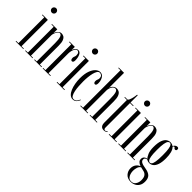

<svg xmlns="http://www.w3.org/2000/svg" viewBox="9 -1574 2647 2647"><g transform="rotate(45 1332.0 -250.5)"><path d="M90 -632Q71.5 -632 58.8 -644.8Q46 -657.5 46 -675Q46 -693 58.8 -705.8Q71.5 -718.5 90 -718.5Q107 -718.5 119.5 -705.8Q132 -693 132 -675Q132 -657.5 119.5 -644.8Q107 -632 90 -632ZM16.5 0V-10H61V-513.5H16.5V-523.5H121V-10H166.5V0Z M201 0V-10H245V-513.5H201V-523.5H305V-448.5Q310 -465.5 320.8 -483.5Q331.5 -501.5 348 -514Q364.5 -526.5 387.5 -526.5Q408.5 -526.5 429.2 -515.8Q450 -505 464 -473Q478 -441 478 -377.5V-10H519.5V0H378V-10H418V-366.5Q418 -442 405.5 -476.8Q393 -511.5 367 -511.5Q350.5 -511.5 336.5 -492.2Q322.5 -473 313.8 -448.8Q305 -424.5 305 -409V-10H345.5V0Z M543.5 0V-10H587V-513.5H543.5V-523.5H647V-460.5Q648 -466.5 655.5 -482.5Q663 -498.5 677.5 -512.5Q692 -526.5 714 -526.5Q748.5 -526.5 766.2 -487.8Q784 -449 784 -397.5Q784 -354 758 -354Q744 -354 738 -365.8Q732 -377.5 732 -394.5Q732 -411 738.8 -425Q745.5 -439 745.5 -455.5Q745.5 -486 734.2 -500.5Q723 -515 708 -515Q688 -515 674.2 -495Q660.5 -475 653.8 -447.8Q647 -420.5 647 -397.5V-10H692.5V0Z M890 -632Q871.5 -632 858.8 -644.8Q846 -657.5 846 -675Q846 -693 858.8 -705.8Q871.5 -718.5 890 -718.5Q907 -718.5 919.5 -705.8Q932 -693 932 -675Q932 -657.5 919.5 -644.8Q907 -632 890 -632ZM816.5 0V-10H861V-513.5H816.5V-523.5H921V-10H966.5V0Z M1136 10Q1103.5 10 1078.5 -13.5Q1053.5 -37 1036.5 -77Q1019.5 -117 1010.8 -166.2Q1002 -215.5 1002 -266.5Q1002 -352.5 1022.5 -410.2Q1043 -468 1074.8 -497.2Q1106.5 -526.5 1140.5 -526.5Q1170.5 -526.5 1190.8 -508.5Q1211 -490.5 1221.2 -461.5Q1231.5 -432.5 1231.5 -400Q1231.5 -354 1206.5 -354Q1193 -354 1186.8 -364.5Q1180.5 -375 1180.5 -392Q1180.5 -410 1187.8 -425.5Q1195 -441 1195 -455.5Q1195 -486.5 1180.2 -501Q1165.5 -515.5 1143.5 -515.5Q1122 -515.5 1107.2 -493Q1092.5 -470.5 1083.2 -433.8Q1074 -397 1069.8 -353.8Q1065.5 -310.5 1065.5 -269.5Q1065.5 -228.5 1068.2 -182Q1071 -135.5 1079.2 -94.2Q1087.5 -53 1102.8 -27Q1118 -1 1143 -1Q1174 -1 1192.2 -23.2Q1210.5 -45.5 1215 -66L1224 -61.5Q1214 -31.5 1192 -10.8Q1170 10 1136 10Z M1276.5 0V-10H1320V-740H1276.5V-750H1380V-455.5Q1382 -470 1392.5 -486.8Q1403 -503.5 1421.2 -515.5Q1439.5 -527.5 1464.5 -527.5Q1488 -527.5 1509.5 -515Q1531 -502.5 1544.8 -468.8Q1558.5 -435 1558.5 -370V-10H1600.5V0H1459.5V-10H1498.5V-359Q1498.5 -438 1487.5 -475.5Q1476.5 -513 1449 -513Q1420 -513 1400.8 -480.5Q1381.5 -448 1380 -409V-10H1419.5V0Z M1740.5 9Q1724 9 1708.5 2.8Q1693 -3.5 1682.8 -21.8Q1672.5 -40 1672.5 -76V-513.5H1623.5V-523.5H1672.5Q1682 -523.5 1691.8 -544Q1701.5 -564.5 1709.2 -596.8Q1717 -629 1720.5 -664.5H1732.5V-523.5H1793V-513.5H1732.5V-34Q1732.5 -17 1739.8 -9.8Q1747 -2.5 1755.5 -2.5Q1766 -2.5 1776.8 -9Q1787.5 -15.5 1791.5 -19.5L1797 -12.5Q1788 -3.5 1773.5 2.8Q1759 9 1740.5 9Z M1905 -632Q1886.5 -632 1873.8 -644.8Q1861 -657.5 1861 -675Q1861 -693 1873.8 -705.8Q1886.5 -718.5 1905 -718.5Q1922 -718.5 1934.5 -705.8Q1947 -693 1947 -675Q1947 -657.5 1934.5 -644.8Q1922 -632 1905 -632ZM1831.5 0V-10H1876V-513.5H1831.5V-523.5H1936V-10H1981.5V0Z M2016 0V-10H2060V-513.5H2016V-523.5H2120V-448.5Q2125 -465.5 2135.8 -483.5Q2146.5 -501.5 2163 -514Q2179.5 -526.5 2202.5 -526.5Q2223.5 -526.5 2244.2 -515.8Q2265 -505 2279 -473Q2293 -441 2293 -377.5V-10H2334.5V0H2193V-10H2233V-366.5Q2233 -442 2220.5 -476.8Q2208 -511.5 2182 -511.5Q2165.5 -511.5 2151.5 -492.2Q2137.5 -473 2128.8 -448.8Q2120 -424.5 2120 -409V-10H2160.5V0Z M2507.5 249Q2442.5 249 2407.5 209.8Q2372.5 170.5 2372.5 116.5Q2372.5 71 2396.8 39.8Q2421 8.5 2453 -0.5Q2445.5 -2 2428.5 -10.2Q2411.5 -18.5 2397 -34.2Q2382.5 -50 2382.5 -74.5Q2382.5 -97 2393 -111Q2403.5 -125 2417.2 -131.5Q2431 -138 2440.5 -138Q2442 -138 2444.5 -138Q2447 -138 2447.5 -137.5Q2428.5 -154 2409 -197.5Q2389.5 -241 2389.5 -315.5Q2389.5 -396.5 2406.8 -442.5Q2424 -488.5 2451.2 -507.5Q2478.5 -526.5 2509 -526.5Q2543 -526.5 2567 -507.5Q2573 -525 2588.5 -537.5Q2604 -550 2621.5 -550Q2648.5 -550 2648.5 -524Q2648.5 -498 2625 -498Q2611.5 -498 2606 -508.8Q2600.5 -519.5 2590.5 -519.5Q2578 -519.5 2573 -502.5Q2598.5 -479 2610.8 -433.8Q2623 -388.5 2623 -325.5Q2623 -249.5 2607 -203.2Q2591 -157 2564.5 -136.2Q2538 -115.5 2506.5 -115.5Q2483 -115.5 2470 -121.8Q2457 -128 2455 -130Q2454 -131 2450 -131Q2441 -131 2425.5 -122.2Q2410 -113.5 2410 -91Q2410 -64.5 2436 -50Q2462 -35.5 2519 -27Q2583 -17.5 2614.8 12.2Q2646.5 42 2646.5 105.5Q2646.5 154.5 2626.2 186.2Q2606 218 2574.2 233.5Q2542.5 249 2507.5 249ZM2506.5 -125.5Q2521.5 -125.5 2533.8 -140.2Q2546 -155 2553.2 -197.5Q2560.5 -240 2560.5 -323.5Q2560.5 -402.5 2553.5 -444Q2546.5 -485.5 2534.8 -501Q2523 -516.5 2508 -516.5Q2493 -516.5 2480.2 -501Q2467.5 -485.5 2459.8 -443.2Q2452 -401 2452 -320.5Q2452 -238.5 2459.5 -196.8Q2467 -155 2479.5 -140.2Q2492 -125.5 2506.5 -125.5ZM2507.5 240Q2550.5 240 2573.2 206.2Q2596 172.5 2596 127Q2596 75 2576.8 50Q2557.5 25 2526.5 18Q2503.5 13.5 2490 9.5Q2476.5 5.5 2469 4Q2442 18 2431.8 51.8Q2421.5 85.5 2421.5 117Q2421.5 144.5 2429.8 173Q2438 201.5 2457 220.8Q2476 240 2507.5 240Z"/></g></svg>

Font: Imbue 100pt Light
Style: Regular
Weight: 300
Designer: Tyler Finck
Foundry: Etcetera Type Company
Version: Version 1.102; ttfautohint (v1.8.3)